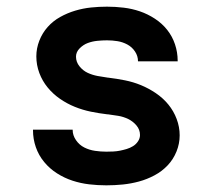

<svg xmlns="http://www.w3.org/2000/svg" viewBox="-20 -548 640 576"><path d="M299 8Q273 8 247.5 5Q222 2 197.5 -6Q173 -14 151 -28Q129 -42 112.5 -62Q96 -82 87.5 -106.5Q79 -131 79 -157V-159H198V-158Q198 -142 208 -127.5Q218 -113 233 -105.5Q248 -98 265 -95.5Q282 -93 299 -93Q309 -93 319.5 -93.5Q330 -94 340 -96Q350 -98 360 -101Q370 -104 379 -109.5Q388 -115 394 -124Q400 -133 400 -143Q400 -159 389.5 -171.5Q379 -184 364.5 -191Q350 -198 334.5 -200.5Q319 -203 304 -205H302Q277 -208 252.5 -213Q228 -218 204.5 -227.5Q181 -237 160 -251.5Q139 -266 123 -285.5Q107 -305 98 -329Q89 -353 89 -379Q89 -403 98 -426Q107 -449 123 -467Q139 -485 160.5 -497Q182 -509 205.5 -516Q229 -523 253 -525.5Q277 -528 301 -528Q326 -528 351 -525Q376 -522 399.5 -514Q423 -506 444.5 -492Q466 -478 481.5 -458.5Q497 -439 505 -415Q513 -391 513 -366V-364H394Q394 -380 385 -393.5Q376 -407 362 -414.5Q348 -422 332.5 -424.5Q317 -427 301 -427Q287 -427 272 -425.5Q257 -424 243.5 -419Q230 -414 219 -403Q208 -392 208 -378Q208 -362 218.5 -349Q229 -336 243 -329.5Q257 -323 273 -320Q289 -317 304 -315H305Q330 -312 355 -307Q380 -302 403 -292.5Q426 -283 447.5 -268.5Q469 -254 485 -234.5Q501 -215 510 -191Q519 -167 519 -142Q519 -117 509.5 -93.5Q500 -70 483 -52Q466 -34 443.5 -22Q421 -10 397 -3.5Q373 3 348.5 5.5Q324 8 299 8Z"/></svg>

Font: Iosevka Book
Style: Bold
Weight: 700
Designer: Belleve Invis
Foundry: Belleve Invis
Version: Version 28.0.7; ttfautohint (v1.8.3)